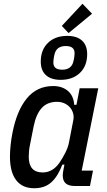

<svg xmlns="http://www.w3.org/2000/svg" viewBox="-20 -990 571 1022"><path d="M377 0Q314 0 314 -56Q314 -69 318 -88L323 -114H312Q288 -51 253 -19.5Q218 12 162 12Q99 12 66 -31Q33 -74 33 -156Q33 -185 36.5 -218Q40 -251 46 -281Q69 -401 123 -466.5Q177 -532 263 -532Q311 -532 341.5 -506Q372 -480 375 -432H387L404 -520H503L415 -82H475L459 0ZM207 -72Q260 -72 296 -123Q313 -148 327.5 -176.5Q342 -205 347 -231L370 -349Q374 -368 369.5 -385.5Q365 -403 353.5 -417Q342 -431 324 -439.5Q306 -448 283 -448Q232 -448 202 -415Q172 -382 159 -317L140 -221Q136 -204 134.5 -185.5Q133 -167 133 -156Q133 -72 207 -72ZM345 -814 309 -852 419 -970 470 -917ZM303 -565Q252 -565 224.5 -590Q197 -615 197 -662Q197 -725 235.5 -762Q274 -799 338 -799Q389 -799 416.5 -774Q444 -749 444 -702Q444 -639 405.5 -602Q367 -565 303 -565ZM311 -619Q361 -619 371 -664Q375 -681 376 -691.5Q377 -702 377 -707Q377 -745 330 -745Q280 -745 270 -700Q266 -683 265 -672.5Q264 -662 264 -657Q264 -619 311 -619Z"/></svg>

Font: IBM Plex Sans Condensed Medium
Style: Italic
Weight: 500
Width: 3
Italic angle: -11°
Designer: Mike Abbink, Paul van der Laan, Pieter van Rosmalen
Foundry: Bold Monday
Version: Version 1.3